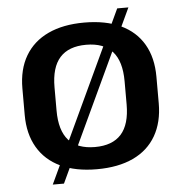

<svg xmlns="http://www.w3.org/2000/svg" viewBox="-56 -819 887 939"><g transform="rotate(-5 387.0 -349.5)"><path d="M387 10Q283 10 209.5 -24.5Q136 -59 97 -125.5Q58 -192 58 -285V-415Q58 -509 97 -575Q136 -641 209.5 -675.5Q283 -710 387 -710Q492 -710 565.5 -675.5Q639 -641 677.5 -575Q716 -509 716 -415V-285Q716 -192 677.5 -125.5Q639 -59 565.5 -24.5Q492 10 387 10ZM387 -99Q473 -99 516 -147Q559 -195 559 -293V-407Q559 -505 516 -553Q473 -601 387 -601Q301 -601 258 -553Q215 -505 215 -407V-293Q215 -195 258 -147Q301 -99 387 -99ZM609 -765 220 66H165L554 -765Z"/></g></svg>

Font: Pathway Extreme 72pt
Style: Bold
Weight: 700
Designer: Eduardo Rodriguez Tunni
Foundry: Eduardo Rodriguez Tunni
Version: Version 1.001;gftools[0.9.26]